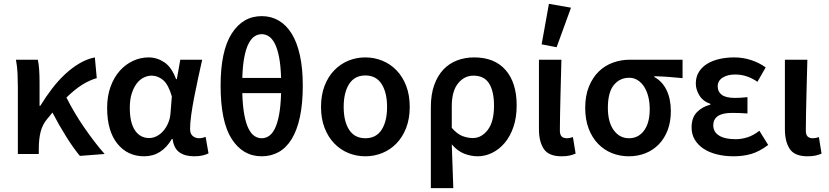

<svg xmlns="http://www.w3.org/2000/svg" viewBox="-20 -802 4317 1000"><path d="M396 10Q362 -31 325 -90Q288 -149 253 -216Q247 -208 240.5 -200Q234 -192 227 -184Q202 -155 192 -117Q182 -79 182 -27V0H73V-348Q73 -377 71.5 -416Q70 -455 63 -491H177Q182 -469 184 -438Q186 -407 186 -373V-251H190Q218 -297 250.5 -339.5Q283 -382 319 -415.5Q355 -449 394 -472Q433 -495 474 -503L484 -395Q445 -384 407 -360Q369 -336 326 -294Q344 -258 367.5 -218Q391 -178 417.5 -139.5Q444 -101 471.5 -65Q499 -29 525 0Z M731 12Q644 12 591 -54Q538 -120 538 -240Q538 -302 556 -351Q574 -400 604 -433.5Q634 -467 673 -485Q712 -503 754 -503Q798 -503 836 -477.5Q874 -452 897 -390H901L919 -491H1033Q1023 -446 1012 -395.5Q1001 -345 991.5 -296Q982 -247 976 -204Q970 -161 970 -130Q970 -105 984 -93.5Q998 -82 1018 -82Q1032 -82 1051 -89L1066 -3Q1054 3 1035.5 7.5Q1017 12 991 12Q943 12 914 -9Q885 -30 879 -78H875Q822 12 731 12ZM757 -83Q777 -83 796.5 -93Q816 -103 831 -120.5Q846 -138 856 -161.5Q866 -185 868 -212L875 -300Q857 -362 829.5 -385Q802 -408 770 -408Q749 -408 728.5 -398Q708 -388 692 -367Q676 -346 666 -314.5Q656 -283 656 -241Q656 -163 683 -123Q710 -83 757 -83Z M1343 12Q1245 12 1187 -78Q1129 -168 1129 -356Q1129 -537 1187 -627.5Q1245 -718 1343 -718Q1392 -718 1431.5 -695Q1471 -672 1499 -627Q1527 -582 1542 -514Q1557 -446 1557 -356Q1557 -262 1542 -192.5Q1527 -123 1499 -77.5Q1471 -32 1431.5 -10Q1392 12 1343 12ZM1343 -624Q1323 -624 1305.5 -612.5Q1288 -601 1274.5 -574.5Q1261 -548 1252.5 -504.5Q1244 -461 1242 -396H1444Q1442 -461 1433.5 -504.5Q1425 -548 1411.5 -574.5Q1398 -601 1380.5 -612.5Q1363 -624 1343 -624ZM1343 -82Q1363 -82 1380.5 -93.5Q1398 -105 1411.5 -132Q1425 -159 1433.5 -204Q1442 -249 1444 -317H1242Q1244 -249 1252.5 -204Q1261 -159 1274.5 -132Q1288 -105 1305.5 -93.5Q1323 -82 1343 -82Z M1883 12Q1836 12 1794.5 -5Q1753 -22 1721 -55Q1689 -88 1670.5 -136Q1652 -184 1652 -245Q1652 -307 1670.5 -355Q1689 -403 1721 -436Q1753 -469 1794.5 -486Q1836 -503 1883 -503Q1929 -503 1971 -486Q2013 -469 2045 -436Q2077 -403 2095.5 -355Q2114 -307 2114 -245Q2114 -184 2095.5 -136Q2077 -88 2045 -55Q2013 -22 1971 -5Q1929 12 1883 12ZM1883 -82Q1939 -82 1967.5 -126Q1996 -170 1996 -245Q1996 -320 1967.5 -364.5Q1939 -409 1883 -409Q1827 -409 1798.5 -364.5Q1770 -320 1770 -245Q1770 -170 1798.5 -126Q1827 -82 1883 -82Z M2224 178V-243Q2224 -310 2241.5 -359Q2259 -408 2289.5 -440Q2320 -472 2361 -487.5Q2402 -503 2450 -503Q2556 -503 2613.5 -437Q2671 -371 2671 -253Q2671 -190 2654 -140.5Q2637 -91 2608.5 -57.5Q2580 -24 2543.5 -6Q2507 12 2468 12Q2433 12 2398 -1.5Q2363 -15 2333 -50Q2335 12 2337 65Q2339 118 2341 178ZM2443 -83Q2488 -83 2520.5 -125.5Q2553 -168 2553 -252Q2553 -326 2527.5 -367Q2502 -408 2446 -408Q2398 -408 2365.5 -367.5Q2333 -327 2333 -249V-136Q2362 -103 2389.5 -93Q2417 -83 2443 -83Z M2905 12Q2838 12 2812.5 -26Q2787 -64 2787 -129V-491H2904Q2903 -445 2901.5 -395.5Q2900 -346 2899 -298Q2898 -250 2897 -205Q2896 -160 2896 -123Q2896 -100 2905.5 -91Q2915 -82 2933 -82Q2947 -82 2964 -88L2978 -2Q2964 4 2947.5 8Q2931 12 2905 12ZM2801 -571 2839 -782 2954 -762 2879 -556Z M3255 12Q3208 12 3167 -4.5Q3126 -21 3095 -53Q3064 -85 3046 -132Q3028 -179 3028 -240Q3028 -304 3047.5 -351.5Q3067 -399 3099 -430Q3131 -461 3173 -476Q3215 -491 3260 -491H3535V-395Q3494 -399 3461 -401.5Q3428 -404 3388 -405V-401Q3430 -378 3452 -332Q3474 -286 3474 -223Q3474 -168 3457.5 -124.5Q3441 -81 3411.5 -50.5Q3382 -20 3342 -4Q3302 12 3255 12ZM3256 -82Q3305 -82 3334.5 -122Q3364 -162 3364 -234Q3364 -267 3357 -296.5Q3350 -326 3336 -348.5Q3322 -371 3302 -384Q3282 -397 3257 -397Q3208 -397 3177 -359Q3146 -321 3146 -240Q3146 -166 3176.5 -124Q3207 -82 3256 -82Z M3801 12Q3754 12 3714 2Q3674 -8 3645 -27Q3616 -46 3599 -74Q3582 -102 3582 -138Q3582 -189 3609.5 -217.5Q3637 -246 3680 -257V-261Q3642 -274 3623 -304.5Q3604 -335 3604 -367Q3604 -402 3620.5 -428Q3637 -454 3664.5 -470.5Q3692 -487 3728 -495Q3764 -503 3804 -503Q3849 -503 3891 -489.5Q3933 -476 3968 -451L3925 -376Q3870 -414 3809 -414Q3769 -414 3743.5 -397.5Q3718 -381 3718 -352Q3718 -324 3739.5 -308Q3761 -292 3808 -292Q3823 -292 3839 -293Q3855 -294 3873 -296V-211Q3831 -214 3793 -214Q3695 -214 3695 -149Q3695 -115 3725 -96Q3755 -77 3812 -77Q3841 -77 3872 -86.5Q3903 -96 3935 -121L3981 -47Q3934 -12 3892 0Q3850 12 3801 12Z M4186 12Q4119 12 4093.5 -26Q4068 -64 4068 -129V-491H4185Q4184 -445 4182.5 -395.5Q4181 -346 4180 -298Q4179 -250 4178 -205Q4177 -160 4177 -123Q4177 -100 4186.5 -91Q4196 -82 4214 -82Q4228 -82 4245 -88L4259 -2Q4245 4 4228.5 8Q4212 12 4186 12Z"/></svg>

Font: TT Toshiba Sans Medium
Style: Regular
Weight: 500
Designer: Paul D. Hunt
Foundry: Toshiba Corporation
Version: Version 2.020;PS 2.000;hotconv 1.0.86;makeotf.lib2.5.63406